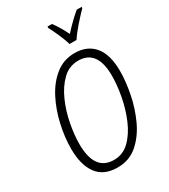

<svg xmlns="http://www.w3.org/2000/svg" viewBox="-228 -1053 1029 1169"><g transform="rotate(-30 286.0 -468.5)"><path d="M245 10Q327 10 385 -40Q443 -90 479.5 -168.5Q516 -247 533 -333.5Q550 -420 550 -492Q550 -608 501 -666.5Q452 -725 364 -725Q287 -725 229 -679Q171 -633 132.5 -558.5Q94 -484 74.5 -397Q55 -310 55 -229Q55 -117 101.5 -53.5Q148 10 245 10ZM249 -41Q113 -41 113 -230Q113 -293 127.5 -369.5Q142 -446 172.5 -515Q203 -584 249.5 -629Q296 -674 360 -674Q493 -674 493 -492Q493 -427 478.5 -349.5Q464 -272 434 -201.5Q404 -131 358 -86Q312 -41 249 -41ZM366 -788H415Q436 -821 475.5 -866Q515 -911 542 -938L543 -947H508Q452 -900 398 -840Q368 -903 334 -947H303L302 -938Q317 -911 337 -865.5Q357 -820 366 -788Z"/></g></svg>

Font: Noto Sans Display SemiCondensed Light
Style: Italic
Weight: 300
Width: 4
Italic angle: -12°
Designer: Monotype Design Team
Foundry: Monotype Imaging Inc.
Version: Version 1.900